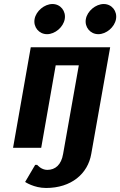

<svg xmlns="http://www.w3.org/2000/svg" viewBox="-20 -735 598 955"><path d="M215 110C185 110 165 85 165 85H155L105 170C105 170 149 200 209 200C334 200 417 130 434 30L528 -500H133L45 0H185L257 -410H372L294 30C285 85 255 110 215 110ZM496 -715C456 -715 414 -680 407 -640C400 -600 429 -565 469 -565C509 -565 550 -600 557 -640C564 -680 536 -715 496 -715ZM241 -715C201 -715 159 -680 152 -640C145 -600 174 -565 214 -565C254 -565 295 -600 302 -640C309 -680 281 -715 241 -715Z"/></svg>

Font: Scada
Style: Bold Italic
Weight: 700
Designer: Jovanny Lemonad
Foundry: Jovanny Lemonad
Version: Version 3.005